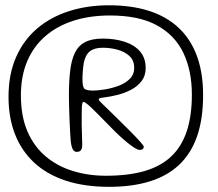

<svg xmlns="http://www.w3.org/2000/svg" viewBox="-20 -676 845 744"><path d="M403 48Q307 48 234 23.8Q161 -0.5 112 -46.2Q63 -92 38 -156.2Q13 -220.5 13 -300.5Q13 -388 42.2 -454.5Q71.5 -521 124.2 -565.8Q177 -610.5 248 -633Q319 -655.5 402.5 -655.5Q489.5 -655.5 557 -634Q624.5 -612.5 671.2 -569.2Q718 -526 742.5 -460.5Q767 -395 767 -307.5Q767 -214.5 743.5 -147.5Q720 -80.5 674 -37.2Q628 6 560 27Q492 48 403 48ZM390.5 5Q478 5 541 -13.5Q604 -32 644.2 -70.5Q684.5 -109 704 -168.5Q723.5 -228 723.5 -309.5Q723.5 -401.5 690.8 -470.5Q658 -539.5 588.2 -577.8Q518.5 -616 406 -616Q328.5 -616 265 -595.8Q201.5 -575.5 155.8 -536Q110 -496.5 85.5 -438.8Q61 -381 61 -306.5Q61 -226 86.2 -167.2Q111.5 -108.5 156.8 -70.2Q202 -32 262 -13.5Q322 5 390.5 5ZM277 -87.5Q267.5 -87.5 262 -97.5Q256.5 -107.5 254 -129.5Q253 -141.5 251.8 -163.2Q250.5 -185 249.5 -210.5Q248.5 -236 247.8 -261Q247 -286 247 -304.5Q247 -359.5 251.8 -401Q256.5 -442.5 269.8 -470.5Q283 -498.5 309.2 -512.5Q335.5 -526.5 378.5 -526.5Q425 -526.5 462.8 -514.2Q500.5 -502 522.5 -476.8Q544.5 -451.5 544.5 -412.5Q544.5 -382.5 528.8 -362Q513 -341.5 488.5 -328.5Q464 -315.5 436.2 -308.5Q408.5 -301.5 384 -298.5Q371 -297 366.8 -295.5Q362.5 -294 362.5 -291.5Q362.5 -288.5 366.2 -284.2Q370 -280 378.5 -271.8Q387 -263.5 402 -249Q418 -233.5 440.5 -211.2Q463 -189 485.2 -166.8Q507.5 -144.5 522.2 -128Q537 -111.5 537 -108Q537 -101.5 532.8 -98.2Q528.5 -95 522 -95Q514.5 -95 502.2 -102.5Q490 -110 474.2 -122.8Q458.5 -135.5 440.8 -152Q423 -168.5 405.5 -187Q377 -216 356 -237.2Q335 -258.5 321.8 -269.8Q308.5 -281 303.5 -281Q300.5 -281 298.8 -274.2Q297 -267.5 296.8 -249.5Q296.5 -231.5 296.5 -197.5Q296.5 -189 297 -175.8Q297.5 -162.5 297.8 -148.8Q298 -135 298.5 -124.5Q299 -114 298.5 -111Q298 -99 293 -93.2Q288 -87.5 277 -87.5ZM341 -325Q357 -325 383.5 -329Q410 -333 436.8 -342.5Q463.5 -352 481.8 -369.2Q500 -386.5 500 -413Q500 -442 481.5 -459Q463 -476 435.2 -483.5Q407.5 -491 378.5 -491Q345.5 -491 328.2 -477.2Q311 -463.5 304.5 -432Q302 -415.5 300.8 -399Q299.5 -382.5 299.5 -369Q299.5 -343.5 305.5 -334.2Q311.5 -325 341 -325Z"/></svg>

Font: Gluten ExtraLight
Style: Regular
Weight: 250
Designer: Tyler Finck
Foundry: Etcetera Type Company
Version: Version 1.300